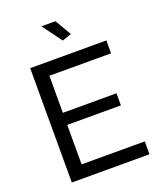

<svg xmlns="http://www.w3.org/2000/svg" viewBox="-164 -1018 933 1120"><g transform="rotate(-20 302.5 -458.5)"><path d="M567 -80V0H85V-710H558V-630H175V-400H508V-325H175V-80ZM230 -917H317L376 -816L319 -796Z"/></g></svg>

Font: Raleway Medium
Style: Regular
Weight: 500
Designer: Matt McInerney, Pablo Impallari, Rodrigo Fuenzalida
Foundry: Matt McInerney, Pablo Impallari, Rodrigo Fuenzalida
Version: Version 4.026